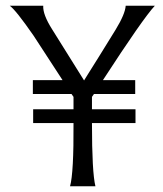

<svg xmlns="http://www.w3.org/2000/svg" viewBox="-20 -646 565 666"><path d="M416 -626H517Q476 -582 337 -368H449V-320H306L299 -310V-267H450V-219H299Q299 -48 311 0H223Q236 -46 235 -219H95V-267H235V-310L228 -320H94V-368H197Q141 -454 96 -523Q35 -611 14 -626H130Q128 -596 161 -544L271 -368Q272 -367 271 -366Q272 -368 284 -387Q296 -406 323.5 -450Q351 -494 381 -543Q414 -597 416 -626Z"/></svg>

Font: GFS Neohellenic Rg
Style: Regular
Weight: 400
Designer: Takis Katsoulidis and George D. Matthiopoulos
Foundry: Takis Katsoulidis and George D. Matthiopoulos
Version: Version 1.0